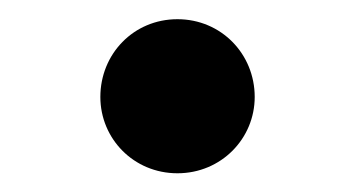

<svg xmlns="http://www.w3.org/2000/svg" viewBox="-20 -167 375 203"><path d="M167.6 16.2C213.9 16.2 249.3 -20.5 249.3 -64.5C249.3 -109.9 213.9 -146.7 167.6 -146.7C121.2 -146.7 86.1 -109.9 86.1 -64.5C86.1 -20.5 121.2 16.2 167.6 16.2Z"/></svg>

Font: Source Han Serif TW VF
Style: Regular
Weight: 250
Designer: Ryoko NISHIZUKA 西塚涼子 (kana & ideographs); Frank Grießhammer (Latin, Greek & Cyrillic); Wenlong ZHANG 张文龙 (bopomofo); San
Foundry: Adobe
Version: Version 2.002;hotconv 1.1.0;makeotfexe 2.6.0